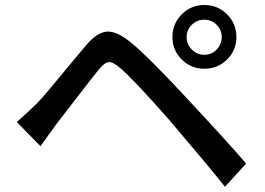

<svg xmlns="http://www.w3.org/2000/svg" viewBox="-20 -751 1040 753"><path d="M732.4 -653.8Q711.9 -633.8 711.9 -605.5Q711.9 -577.1 732.4 -556.6Q752.9 -536.1 781.2 -536.1Q809.6 -536.1 829.6 -556.6Q849.6 -577.1 849.6 -605.5Q849.6 -633.8 829.6 -653.8Q809.6 -673.8 781.2 -673.8Q752.9 -673.8 732.4 -653.8ZM656.2 -605.5Q656.2 -658.2 692.9 -694.8Q729.5 -731.4 781.2 -731.4Q834 -731.4 870.6 -694.8Q907.2 -658.2 907.2 -605.5Q907.2 -553.7 870.6 -517.6Q834 -481.4 781.2 -481.4Q729.5 -481.4 692.9 -517.6Q656.2 -553.7 656.2 -605.5ZM138.7 -177.7 45.9 -272.5Q76.2 -298.8 122.1 -342.8Q142.6 -363.3 174.8 -401.9Q207 -440.4 250.5 -493.2Q293.9 -545.9 317.4 -573.2Q360.4 -624 399.4 -627Q438.5 -629.9 496.1 -582Q557.6 -532.2 702.1 -377Q879.9 -186.5 945.3 -109.4L862.3 -18.6Q808.6 -86.9 641.6 -283.2Q503.9 -439.5 451.2 -484.4Q422.9 -508.8 406.2 -507.3Q389.6 -505.9 366.2 -476.6Q339.8 -444.3 274.9 -359.9Q210 -275.4 199.2 -261.7Q149.4 -193.4 138.7 -177.7Z"/></svg>

Font: Gen Shin Gothic Monospace Medium
Style: Regular
Weight: 500
Designer: [Source Han Sans]
Ryoko NISHIZUKA  (kana & ideographs); Paul D. Hunt (Latin, Greek & Cyrillic); Wenlong ZHANG  (bopomofo
Version: Version 1.002.20150607